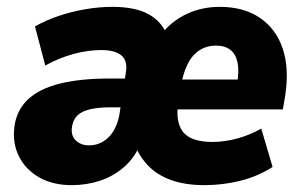

<svg xmlns="http://www.w3.org/2000/svg" viewBox="-20 -529 880 560"><path d="M189 11Q134 11 94.5 -11.5Q55 -34 35.5 -72.5Q16 -111 22 -159Q28 -207 61 -238.5Q94 -270 154 -285Q214 -300 299 -300H364L351 -216H304Q268 -216 243.5 -210.5Q219 -205 206 -192.5Q193 -180 190 -159Q186 -134 201 -119.5Q216 -105 240 -105Q262 -105 280.5 -116Q299 -127 311 -147Q323 -167 328 -193L347 -317Q353 -351 334.5 -367Q316 -383 275 -383Q236 -383 194 -371.5Q152 -360 112 -338L82 -452Q114 -470 151 -482.5Q188 -495 228.5 -502Q269 -509 308 -509Q373 -509 411.5 -488.5Q450 -468 467 -428H449Q481 -468 525 -488.5Q569 -509 621 -509Q691 -509 738 -477Q785 -445 804.5 -387.5Q824 -330 812 -251L805 -210H475L488 -297H688L671 -283Q678 -321 673 -346Q668 -371 652 -383.5Q636 -396 610 -396Q582 -396 560.5 -381.5Q539 -367 526 -339.5Q513 -312 506 -271L500 -233Q491 -173 514 -144Q537 -115 600 -115Q636 -115 673.5 -125.5Q711 -136 742 -154L775 -42Q731 -14 680 -1.5Q629 11 576 11Q523 11 483 -2.5Q443 -16 416 -42Q389 -68 374 -105H387Q372 -68 341.5 -41.5Q311 -15 272 -2Q233 11 189 11Z"/></svg>

Font: Nunito Sans 10pt SemiCondensed Black
Style: Italic
Weight: 900
Width: 4
Italic angle: -9°
Designer: Vernon Adams
Foundry: Vernon Adams
Version: Version 3.101;gftools[0.9.27]